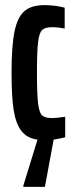

<svg xmlns="http://www.w3.org/2000/svg" viewBox="-20 -538 288 748"><path d="M234 -3Q208 3 189 6L155 190H71V185L126 6Q84 0 62.5 -29Q41 -58 33 -110.5Q25 -163 25 -254Q25 -359 36.5 -415Q48 -471 75 -494.5Q102 -518 153 -518Q195 -518 232 -508V-427Q205 -432 183 -432Q156 -432 144.5 -421.5Q133 -411 128.5 -375Q124 -339 124 -256Q124 -170 128.5 -134Q133 -98 144.5 -88Q156 -78 185 -78Q197 -78 234 -83Z"/></svg>

Font: Saira Ultra Condensed
Style: Bold
Weight: 700
Width: 1
Designer: Hector Gatti with collaboration of the Omnibus-Type team
Foundry: Omnibus-Type
Version: Version 1.001; ttfautohint (v1.8)